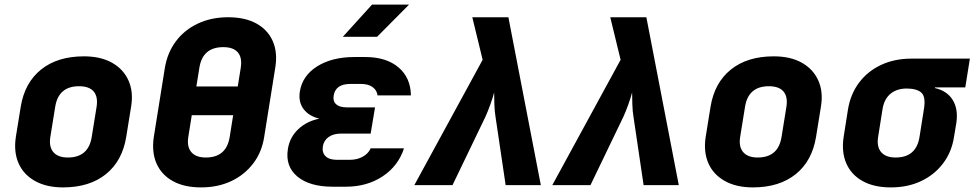

<svg xmlns="http://www.w3.org/2000/svg" viewBox="-20 -805 4240 835"><path d="M254 10Q182 10 132 -18Q82 -46 60.5 -95.5Q39 -145 49 -210L70 -340Q87 -445 158.5 -502.5Q230 -560 345 -560Q418 -560 467.5 -532Q517 -504 539 -454.5Q561 -405 550 -340L529 -210Q512 -105 440.5 -47.5Q369 10 254 10ZM275 -120Q365 -120 379 -210L400 -340Q407 -384 387.5 -407Q368 -430 324 -430Q234 -430 220 -340L199 -210Q192 -167 212 -143.5Q232 -120 275 -120Z M854 10Q781 10 731.5 -17.5Q682 -45 660.5 -94.5Q639 -144 649 -210L697 -510Q708 -576 745 -625.5Q782 -675 840.5 -702.5Q899 -730 972 -730Q1046 -730 1095.5 -702.5Q1145 -675 1166.5 -625.5Q1188 -576 1177 -510L1129 -210Q1119 -144 1081.5 -94.5Q1044 -45 986 -17.5Q928 10 854 10ZM834 -429H1014L1027 -510Q1034 -554 1014.5 -577Q995 -600 951 -600Q861 -600 847 -510ZM875 -120Q965 -120 979 -210L994 -304H814L799 -210Q792 -167 812 -143.5Q832 -120 875 -120Z M1484 7H1427Q1326 7 1273 -37.5Q1220 -82 1232 -157Q1240 -208 1277 -243Q1314 -278 1369 -289Q1323 -300 1300 -331Q1277 -362 1284 -407Q1295 -476 1359.5 -516.5Q1424 -557 1522 -557H1568Q1660 -557 1713 -512Q1766 -467 1767 -390H1622Q1619 -413 1600 -426.5Q1581 -440 1550 -440H1504Q1439 -440 1431 -389Q1427 -365 1442 -351.5Q1457 -338 1488 -338H1611L1592 -224H1463Q1430 -224 1409 -209Q1388 -194 1384 -168Q1380 -141 1396 -125.5Q1412 -110 1445 -110H1502Q1533 -110 1557.5 -123.5Q1582 -137 1592 -160H1737Q1712 -83 1644 -38Q1576 7 1484 7ZM1471 -645 1598 -785H1759L1620 -645Z M1782 0 2079 -545 2034 -730H2191L2332 0H2179L2135 -297Q2131 -320 2130 -351.5Q2129 -383 2129 -403Q2124 -383 2113 -352Q2102 -321 2091 -297L1948 0Z M2382 0 2679 -545 2634 -730H2791L2932 0H2779L2735 -297Q2731 -320 2730 -351.5Q2729 -383 2729 -403Q2724 -383 2713 -352Q2702 -321 2691 -297L2548 0Z M3254 10Q3182 10 3132 -18Q3082 -46 3060.5 -95.5Q3039 -145 3049 -210L3070 -340Q3087 -445 3158.5 -502.5Q3230 -560 3345 -560Q3418 -560 3467.5 -532Q3517 -504 3539 -454.5Q3561 -405 3550 -340L3529 -210Q3512 -105 3440.5 -47.5Q3369 10 3254 10ZM3275 -120Q3365 -120 3379 -210L3400 -340Q3407 -384 3387.5 -407Q3368 -430 3324 -430Q3234 -430 3220 -340L3199 -210Q3192 -167 3212 -143.5Q3232 -120 3275 -120Z M3854 10Q3781 10 3731.5 -17.5Q3682 -45 3660.5 -94.5Q3639 -144 3649 -210L3668 -330Q3679 -396 3716 -445.5Q3753 -495 3811.5 -522.5Q3870 -550 3943 -550H4198L4178 -425H4046V-422Q4099 -410 4123.5 -370Q4148 -330 4139 -270L4129 -210Q4119 -144 4081.5 -94.5Q4044 -45 3986 -17.5Q3928 10 3854 10ZM3875 -120Q3965 -120 3979 -210L3998 -330Q4007 -384 3987 -402Q3967 -420 3923 -420Q3880 -420 3852.5 -397Q3825 -374 3818 -330L3799 -210Q3792 -167 3812 -143.5Q3832 -120 3875 -120Z"/></svg>

Font: JetBrains Mono ExtraBold
Style: Italic
Weight: 800
Italic angle: -9°
Monospace: yes
Designer: Philipp Nurullin, Konstantin Bulenkov
Foundry: JetBrains
Version: Version 2.305; ttfautohint (v1.8.4.7-5d5b)